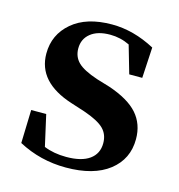

<svg xmlns="http://www.w3.org/2000/svg" viewBox="-89 -630 675 724"><g transform="rotate(15 248.0 -268.0)"><path d="M259.8 -336.9 311.5 -321.3Q389.6 -294.9 424.8 -254.9Q460 -214.8 460 -156.2Q460 -78.1 399.9 -31.2Q339.8 15.6 231.4 15.6Q131.8 15.6 45.9 -30.3L49.8 -160.2H108.4L135.7 -39.1Q173.8 -23.4 222.7 -23.4Q282.2 -23.4 313.5 -45.9Q344.7 -68.4 344.7 -109.4Q344.7 -143.6 322.8 -165.5Q300.8 -187.5 244.1 -207L189.5 -224.6Q49.8 -269.5 49.8 -380.9Q49.8 -455.1 106 -502.9Q162.1 -550.8 261.7 -550.8Q345.7 -550.8 429.7 -505.9L422.9 -385.7H372.1L340.8 -494.1Q304.7 -511.7 264.6 -511.7Q215.8 -511.7 188.5 -489.7Q161.1 -467.8 161.1 -430.7Q161.1 -398.4 182.6 -377Q204.1 -355.5 259.8 -336.9Z"/></g></svg>

Font: GenRyuMin TW TTF Bold
Style: Regular
Weight: 700
Version: Version 1.300